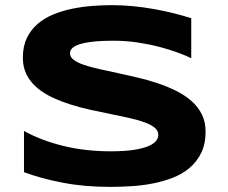

<svg xmlns="http://www.w3.org/2000/svg" viewBox="-20 -708 885 746"><path d="M723.1 -481.9Q704.1 -491.2 672.9 -502.9Q641.6 -514.6 602.1 -525.1Q562.5 -535.6 516.1 -542.7Q469.7 -549.8 420.9 -549.8Q381.8 -549.8 354.2 -547.4Q326.7 -544.9 307.9 -541Q289.1 -537.1 278.1 -532Q267.1 -526.9 261.2 -521.5Q255.4 -516.1 253.7 -510.7Q252 -505.4 252 -501Q252 -486.3 266.6 -475.3Q281.2 -464.4 306.6 -455.8Q332 -447.3 365.7 -439.7Q399.4 -432.1 437.3 -424.1Q475.1 -416 515.4 -406.5Q555.7 -397 593.5 -384.3Q631.3 -371.6 665 -354.7Q698.7 -337.9 724.1 -315.4Q749.5 -293 764.2 -263.7Q778.8 -234.4 778.8 -196.8Q778.8 -148.4 761.7 -113.8Q744.6 -79.1 716.1 -55.2Q687.5 -31.2 649.9 -16.8Q612.3 -2.4 571 5.4Q529.8 13.2 487.5 15.6Q445.3 18.1 407.2 18.1Q307.6 18.1 222.9 1.7Q138.2 -14.6 73.2 -39.1V-199.2Q140.1 -162.1 225.8 -141.1Q311.5 -120.1 409.2 -120.1Q466.8 -120.1 503.2 -126.2Q539.6 -132.3 560.1 -141.8Q580.6 -151.4 587.9 -162.6Q595.2 -173.8 595.2 -184.1Q595.2 -200.2 580.6 -212.2Q565.9 -224.1 540.5 -233.2Q515.1 -242.2 481.4 -249.8Q447.8 -257.3 409.9 -264.9Q372.1 -272.5 332 -281.2Q292 -290 254.2 -302Q216.3 -314 182.6 -329.8Q148.9 -345.7 123.5 -367.4Q98.1 -389.2 83.5 -417.7Q68.8 -446.3 68.8 -483.9Q68.8 -528.3 84.5 -560.5Q100.1 -592.8 126.7 -615.5Q153.3 -638.2 188.2 -652.3Q223.1 -666.5 261.7 -674.3Q300.3 -682.1 339.8 -685.1Q379.4 -688 415 -688Q454.1 -688 495.4 -684.1Q536.6 -680.2 576.7 -673.1Q616.7 -666 654.1 -656.7Q691.4 -647.5 723.1 -637.2Z"/></svg>

Font: Syncopate
Style: Bold
Weight: 700
Designer: Astigmatic (AOETI)
Foundry: Astigmatic (AOETI)
Version: Version 1.001 2011